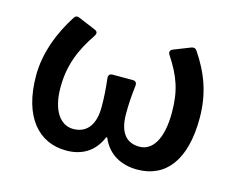

<svg xmlns="http://www.w3.org/2000/svg" viewBox="-75 -583 865 703"><g transform="rotate(15 357.5 -231.5)"><path d="M47.9 -226.6C47.9 -69.3 121.1 10.7 224.6 10.7C280.3 10.7 329.1 -12.7 354.5 -74.2H358.4C383.8 -12.7 437.5 10.7 494.1 10.7C601.6 10.7 667 -70.3 667 -229.5C667 -326.2 637.7 -397.5 591.8 -465.8C586.9 -473.6 580.1 -475.6 571.3 -472.7L506.8 -447.3C497.1 -443.4 494.1 -434.6 500 -425.8C545.9 -356.4 563.5 -304.7 563.5 -223.6C563.5 -122.1 529.3 -72.3 480.5 -72.3C436.5 -72.3 402.3 -97.7 402.3 -176.8C402.3 -212.9 404.3 -242.2 409.2 -285.2C410.2 -295.9 404.3 -301.8 394.5 -301.8H317.4C307.6 -301.8 301.8 -295.9 302.7 -285.2C307.6 -242.2 309.6 -212.9 309.6 -176.8C309.6 -101.6 274.4 -72.3 229.5 -72.3C178.7 -72.3 145.5 -123 145.5 -207C145.5 -291 170.9 -353.5 217.8 -422.9C223.6 -432.6 222.7 -439.5 211.9 -444.3L146.5 -471.7C137.7 -475.6 130.9 -473.6 126 -465.8C81.1 -396.5 47.9 -312.5 47.9 -226.6Z"/></g></svg>

Font: Ed Sans Neue Medium
Style: Regular
Weight: 500
Designer: Stephen Hutchings
Version: Version 1.004;PS 001.004;hotconv 1.0.88;makeotf.lib2.5.64775